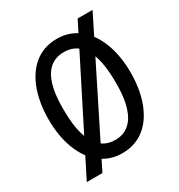

<svg xmlns="http://www.w3.org/2000/svg" viewBox="-196 -933 1043 1116"><g transform="rotate(-30 325.0 -375.0)"><path d="M165.5 50H60.5L490 -800H590ZM325 8.5Q280 8.5 242.2 -5.2Q204.5 -19 173.8 -44.2Q143 -69.5 120 -104.5Q97 -139.5 81.2 -182.2Q65.5 -225 57.8 -273.8Q50 -322.5 50 -375Q50 -427.5 57.5 -476.2Q65 -525 80.2 -567.8Q95.5 -610.5 118.2 -645.5Q141 -680.5 171.5 -705.8Q202 -731 240.5 -744.8Q279 -758.5 325 -758.5Q370 -758.5 407.8 -744.8Q445.5 -731 476.2 -705.8Q507 -680.5 530 -645.5Q553 -610.5 568.8 -567.8Q584.5 -525 592.2 -476.2Q600 -427.5 600 -375Q600 -322.5 592.5 -273.8Q585 -225 569.8 -182.2Q554.5 -139.5 531.8 -104.5Q509 -69.5 478.5 -44.2Q448 -19 409.5 -5.2Q371 8.5 325 8.5ZM496 -359.5Q496 -394.5 493.8 -431Q491.5 -467.5 484.8 -502.2Q478 -537 466 -567.8Q454 -598.5 434.8 -621.2Q415.5 -644 387.8 -657.5Q360 -671 322 -671Q286 -671 259.5 -659Q233 -647 214.5 -626.2Q196 -605.5 184 -577.8Q172 -550 165.5 -519Q159 -488 156.5 -455.5Q154 -423 154 -392.5Q154 -357 156.2 -320Q158.5 -283 165.2 -248.2Q172 -213.5 184 -182.8Q196 -152 215.5 -129Q235 -106 262.5 -92.5Q290 -79 328 -79Q363.5 -79 389.8 -91.2Q416 -103.5 434.8 -124.8Q453.5 -146 465.5 -173.8Q477.5 -201.5 484.2 -232.8Q491 -264 493.5 -296.5Q496 -329 496 -359.5Z"/></g></svg>

Font: B612 Mono
Style: Regular
Weight: 400
Version: Version 1.005